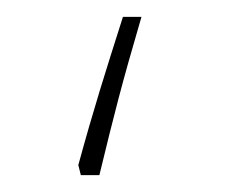

<svg xmlns="http://www.w3.org/2000/svg" viewBox="-20 -208 285 228"><path d="M73 -12 76 0H98C116 -74 124 -106 148 -188H126C105 -122 91 -78 73 -12Z"/></svg>

Font: Noto Sans Syriac Eastern Thin
Style: Regular
Weight: 100
Designer: Patrick Giasson and the Monotype Design Team
Foundry: Monotype Imaging Inc.
Version: Version 3.001